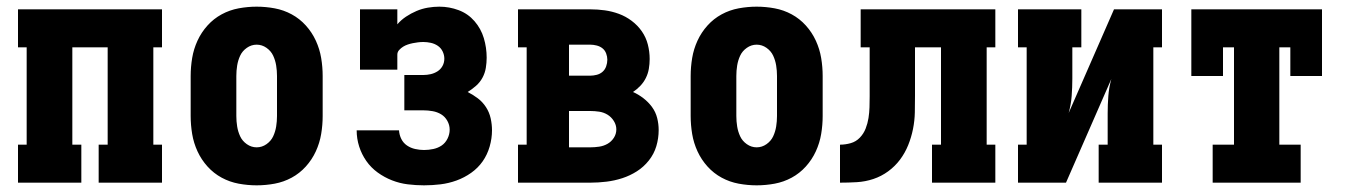

<svg xmlns="http://www.w3.org/2000/svg" viewBox="-20 -548 4040 576"><path d="M34 0V-114H60V-406H34V-520H466V-406H440V-114H466V0H276V-114H303V-406H197V-114H224V0Z M750 8Q723 8 696 3Q669 -2 645 -15Q621 -28 602.5 -48.5Q584 -69 572.5 -94Q561 -119 556.5 -146Q552 -173 552 -200V-320Q552 -347 556.5 -374Q561 -401 572.5 -426Q584 -451 602.5 -471.5Q621 -492 645 -505Q669 -518 696 -523Q723 -528 750 -528Q777 -528 804 -523Q831 -518 855 -505Q879 -492 897.5 -471.5Q916 -451 927.5 -426Q939 -401 943.5 -374Q948 -347 948 -320V-200Q948 -173 943.5 -146Q939 -119 927.5 -94Q916 -69 897.5 -48.5Q879 -28 855 -15Q831 -2 804 3Q777 8 750 8ZM750 -106Q766 -106 779.5 -115.5Q793 -125 799.5 -139Q806 -153 808.5 -168.5Q811 -184 811 -200V-320Q811 -336 808.5 -351.5Q806 -367 799.5 -381Q793 -395 779.5 -404.5Q766 -414 750 -414Q734 -414 720.5 -404.5Q707 -395 700.5 -381Q694 -367 691.5 -351.5Q689 -336 689 -320V-200Q689 -184 691.5 -168.5Q694 -153 700.5 -139Q707 -125 720.5 -115.5Q734 -106 750 -106Z M1252 8Q1228 8 1203.5 5Q1179 2 1156 -7Q1133 -16 1113 -30.5Q1093 -45 1079 -65Q1065 -85 1057.5 -108.5Q1050 -132 1050 -157H1177Q1178 -143 1184 -131Q1190 -119 1201 -111.5Q1212 -104 1225.5 -101Q1239 -98 1252 -98Q1266 -98 1280 -101Q1294 -104 1305 -111.5Q1316 -119 1322.5 -132Q1329 -145 1329 -159Q1329 -173 1322 -185.5Q1315 -198 1303.5 -205Q1292 -212 1278 -214.5Q1264 -217 1250 -217H1193V-323H1250Q1261 -323 1272 -325.5Q1283 -328 1292.5 -334Q1302 -340 1307.5 -350Q1313 -360 1313 -372Q1313 -383 1308 -393.5Q1303 -404 1293.5 -410.5Q1284 -417 1272.5 -419.5Q1261 -422 1250 -422Q1242 -422 1234 -421Q1226 -420 1218.5 -418.5Q1211 -417 1203.5 -414.5Q1196 -412 1189.5 -408Q1183 -404 1177.5 -398Q1172 -392 1172 -384V-339H1060V-520H1172V-475Q1183 -488 1198 -498Q1213 -508 1229.5 -515Q1246 -522 1263.5 -525Q1281 -528 1298 -528Q1328 -528 1356 -517.5Q1384 -507 1403.5 -484.5Q1423 -462 1431.5 -433.5Q1440 -405 1440 -375Q1440 -360 1437.5 -344.5Q1435 -329 1427.5 -315Q1420 -301 1408 -290.5Q1396 -280 1383 -272Q1399 -264 1413.5 -253Q1428 -242 1438 -226.5Q1448 -211 1452 -193Q1456 -175 1456 -157Q1456 -133 1449 -108.5Q1442 -84 1428 -64Q1414 -44 1393.5 -29.5Q1373 -15 1349.5 -6.5Q1326 2 1301.5 5Q1277 8 1252 8Z M1534 0V-114H1560V-406H1534V-520H1751Q1773 -520 1794.5 -517Q1816 -514 1836.5 -506.5Q1857 -499 1875 -485.5Q1893 -472 1905.5 -454Q1918 -436 1923.5 -414.5Q1929 -393 1929 -371Q1929 -356 1926.5 -341.5Q1924 -327 1917.5 -314Q1911 -301 1901 -290.5Q1891 -280 1879 -272Q1895 -265 1910 -253.5Q1925 -242 1936 -227Q1947 -212 1951.5 -194Q1956 -176 1956 -158Q1956 -133 1949 -109.5Q1942 -86 1926.5 -66.5Q1911 -47 1890.5 -34Q1870 -21 1847 -13.5Q1824 -6 1799.5 -3Q1775 0 1751 0ZM1687 -321H1751Q1760 -321 1770 -323.5Q1780 -326 1787.5 -332.5Q1795 -339 1798.5 -349Q1802 -359 1802 -369Q1802 -378 1798.5 -387.5Q1795 -397 1787.5 -403Q1780 -409 1770 -411.5Q1760 -414 1751 -414H1687ZM1687 -106H1751Q1764 -106 1777.5 -108Q1791 -110 1802.5 -116.5Q1814 -123 1821.5 -134.5Q1829 -146 1829 -160Q1829 -173 1821.5 -185Q1814 -197 1802.5 -204Q1791 -211 1777.5 -213Q1764 -215 1751 -215H1687Z M2250 8Q2223 8 2196 3Q2169 -2 2145 -15Q2121 -28 2102.5 -48.5Q2084 -69 2072.5 -94Q2061 -119 2056.5 -146Q2052 -173 2052 -200V-320Q2052 -347 2056.5 -374Q2061 -401 2072.5 -426Q2084 -451 2102.5 -471.5Q2121 -492 2145 -505Q2169 -518 2196 -523Q2223 -528 2250 -528Q2277 -528 2304 -523Q2331 -518 2355 -505Q2379 -492 2397.5 -471.5Q2416 -451 2427.5 -426Q2439 -401 2443.5 -374Q2448 -347 2448 -320V-200Q2448 -173 2443.5 -146Q2439 -119 2427.5 -94Q2416 -69 2397.5 -48.5Q2379 -28 2355 -15Q2331 -2 2304 3Q2277 8 2250 8ZM2250 -106Q2266 -106 2279.5 -115.5Q2293 -125 2299.5 -139Q2306 -153 2308.5 -168.5Q2311 -184 2311 -200V-320Q2311 -336 2308.5 -351.5Q2306 -367 2299.5 -381Q2293 -395 2279.5 -404.5Q2266 -414 2250 -414Q2234 -414 2220.5 -404.5Q2207 -395 2200.5 -381Q2194 -367 2191.5 -351.5Q2189 -336 2189 -320V-200Q2189 -184 2191.5 -168.5Q2194 -153 2200.5 -139Q2207 -125 2220.5 -115.5Q2234 -106 2250 -106Z M2500 0V-114Q2516 -114 2532 -118.5Q2548 -123 2559.5 -135Q2571 -147 2577 -162.5Q2583 -178 2585.5 -194Q2588 -210 2588.5 -226.5Q2589 -243 2589 -259V-406H2562V-520H2966V-406H2940V-114H2966V0H2776V-114H2803V-406H2725V-261Q2725 -236 2724.5 -211Q2724 -186 2719 -161Q2714 -136 2704.5 -112.5Q2695 -89 2680 -69Q2665 -49 2644.5 -34Q2624 -19 2600 -11Q2576 -3 2550.5 -1.5Q2525 0 2500 0Z M3034 0V-114H3060V-406H3034V-520H3224V-406H3197V-312Q3197 -286 3195 -260Q3193 -234 3186 -209L3322 -520H3466V-406H3440V-114H3466V0H3276V-114H3303V-208Q3303 -234 3305 -260Q3307 -286 3314 -311L3178 0Z M3618 0V-114H3682V-406H3649V-320H3554V-520H3946V-320H3851V-406H3818V-114H3882V0Z"/></svg>

Font: Iosevka Curly Slab Heavy
Style: Regular
Weight: 900
Monospace: yes
Designer: Belleve Invis
Foundry: Belleve Invis
Version: Version 22.1.2; ttfautohint (v1.8.4)